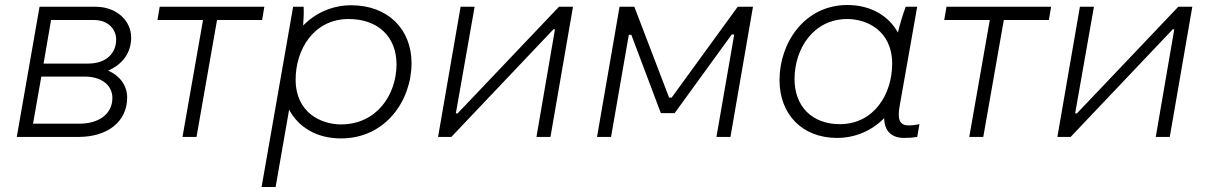

<svg xmlns="http://www.w3.org/2000/svg" viewBox="-20 -547 4831 767"><path d="M47 0H294C408 0 488 -60 488 -157C488 -204 461 -243 412 -265C468 -289 504 -335 504 -397C504 -463 447 -520 362 -520H138ZM112 -53 145 -241H319C391 -241 429 -202 429 -156C429 -89 371 -53 299 -53ZM154 -293 184 -467H356C411 -467 444 -431 444 -389C444 -334 404 -293 332 -293Z M609 -467H791L709 0H765L847 -467H1027L1036 -520H618Z M1025 200H1081L1135 -109C1172 -39 1245 6 1342 6C1520 6 1624 -145 1624 -295C1624 -430 1530 -526 1383 -526C1310 -526 1242 -497 1191 -445C1193 -471 1194 -500 1193 -520H1151ZM1342 -50C1264 -50 1161 -96 1161 -229C1161 -349 1233 -471 1373 -471C1490 -471 1564 -400 1564 -290C1564 -170 1486 -50 1342 -50Z M1730 0H1783L2191 -430H2197L2123 0H2179L2269 -520H2213L1808 -94H1801L1876 -520H1820Z M2365 0H2421L2492 -408H2502L2620 -95H2675L2903 -409H2913L2842 0H2898L2988 -520H2927L2663 -157H2653L2514 -520H2455Z M3592 4C3611 4 3626 3 3644 0L3653 -51C3638 -48 3625 -46 3610 -46C3571 -46 3565 -74 3574 -124L3644 -520H3598C3586 -487 3575 -451 3567 -417C3530 -484 3458 -527 3365 -527C3194 -527 3094 -376 3094 -227C3094 -91 3184 4 3324 4C3395 4 3462 -24 3512 -75C3513 -23 3542 4 3592 4ZM3365 -471C3441 -471 3544 -426 3544 -292C3544 -172 3472 -51 3335 -51C3224 -51 3154 -122 3154 -231C3154 -352 3229 -471 3365 -471Z M3752 -467H3934L3852 0H3908L3990 -467H4170L4179 -520H3761Z M4204 0H4257L4665 -430H4671L4597 0H4653L4743 -520H4687L4282 -94H4275L4350 -520H4294Z"/></svg>

Font: Fixel Display 20240404 Light
Style: Italic
Weight: 300
Italic angle: -10°
Designer: AlfaBravo + MacPaw
Foundry: Kyrylo Tkachov, Marchela Mozhyna, Serhii Makarenko, Maria Weinstein, Zakhar Kryvoshyya
Version: Version 1.211;Glyphs 3.2 (3225)